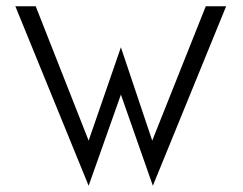

<svg xmlns="http://www.w3.org/2000/svg" viewBox="-20 -595 776 613"><path d="M263 -2 366 -293 468 -2 702 -575H637L466 -146L366 -444L263 -146L94 -575H29Z"/></svg>

Font: Charger Pro
Style: LitNar
Weight: 300
Designer: Jasper
Foundry: Cannot Into Space Fonts
Version: Version 1.09